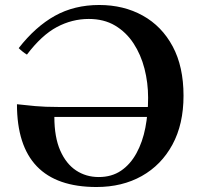

<svg xmlns="http://www.w3.org/2000/svg" viewBox="-20 -735 807 770"><path d="M378 -715Q476 -715 552.5 -672.5Q629 -630 672.5 -549Q716 -468 716 -351Q716 -237 671.5 -155Q627 -73 548.5 -29Q470 15 367 15Q48 15 48 -317Q83 -313 121.5 -309.5Q160 -306 213 -306H614V-266H198Q198 -185 221.5 -131.5Q245 -78 285 -51.5Q325 -25 376 -25Q428 -25 465.5 -50.5Q503 -76 527.5 -121Q552 -166 563 -223Q574 -280 574 -343Q574 -403 559.5 -459.5Q545 -516 515.5 -561Q486 -606 441.5 -632.5Q397 -659 336 -659Q269 -659 208 -626.5Q147 -594 88 -516Q70 -527 55 -542Q122 -628 200 -671.5Q278 -715 378 -715Z"/></svg>

Font: Poltawski Nowy Medium
Style: Regular
Weight: 500
Version: Version 1.001;gftools[0.9.25]